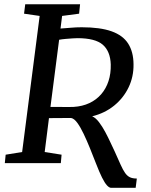

<svg xmlns="http://www.w3.org/2000/svg" viewBox="-20 -763 706 898"><path d="M500 115.5Q491 115.5 480.5 104.2Q470 93 457.2 67.5Q444.5 42 428.5 0.5Q415 -34.5 400.5 -70.2Q386 -106 371.2 -137Q356.5 -168 341.8 -188.2Q327 -208.5 313 -211Q297.5 -211 280 -211Q262.5 -211 244.8 -210.8Q227 -210.5 209 -210.5L189 -52L268 -39.5L264.5 0H2.5L6.5 -39.5L83.5 -52L165.5 -688.5L92.5 -699L98 -743H354.5L350 -699L270.5 -688.5L263 -629.5Q286.5 -631 311 -633.2Q335.5 -635.5 362 -635.5Q449 -635.5 502 -616.5Q555 -597.5 579.5 -559Q604 -520.5 604.5 -463Q605.5 -404.5 581.5 -354.5Q557.5 -304.5 513.8 -269Q470 -233.5 411 -219Q427 -212.5 442.8 -192Q458.5 -171.5 472.5 -145.2Q486.5 -119 497.8 -94.2Q509 -69.5 516.5 -54.5Q533 -17.5 544 7Q555 31.5 565 45.8Q575 60 587.5 66Q600 72 620 72L614.5 115.5ZM216 -263Q234 -263 257.5 -262.8Q281 -262.5 300.2 -262.5Q319.5 -262.5 324.5 -263Q365.5 -265.5 398 -280.8Q430.5 -296 453.2 -322.2Q476 -348.5 487.5 -383.8Q499 -419 498 -461.5Q496 -523 460.8 -553.8Q425.5 -584.5 342 -584.5Q334.5 -584.5 319.2 -583.5Q304 -582.5 286.8 -581Q269.5 -579.5 256.5 -577Z"/></svg>

Font: Merriweather Light 18pt
Style: Italic
Weight: 400
Italic angle: -7.8°
Version: Version 2.101